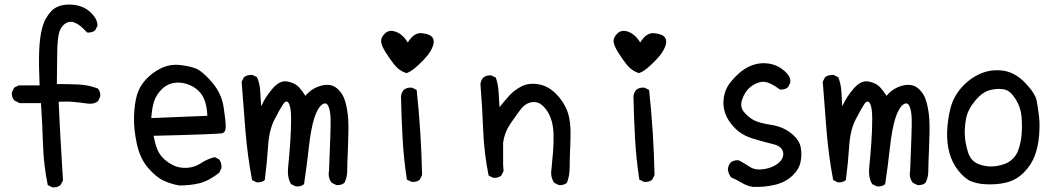

<svg xmlns="http://www.w3.org/2000/svg" viewBox="-20 -800 4540 826"><path d="M205.1 5.9 185.5 -3.9Q168 -87.9 165 -178.2Q162.1 -268.6 156.2 -356.4H64.5L41 -368.2Q29.3 -381.8 31.2 -403.3L41 -422.9L60.5 -432.6H150.4Q146.5 -516.6 148.4 -576.7Q150.4 -636.7 161.1 -678.7Q171.9 -720.7 199.7 -751Q227.5 -781.2 280.3 -780.3Q333 -779.3 366.2 -750Q399.4 -720.7 399.4 -689.5L389.6 -669.9Q376 -658.2 354.5 -660.2Q325.2 -693.4 301.8 -702.6Q278.3 -711.9 258.3 -696.8Q238.3 -681.6 232.4 -651.4Q226.6 -621.1 226.1 -570.8Q225.6 -520.5 224.6 -438.5Q272.5 -438.5 317.4 -436.5Q362.3 -434.6 401.4 -418.9Q413.1 -405.3 411.1 -383.8L401.4 -364.3Q383.8 -350.6 356.4 -354.5Q329.1 -358.4 297.9 -361.3Q266.6 -364.3 232.4 -362.3Q236.3 -270.5 241.2 -188Q246.1 -105.5 251 -23.4L240.2 -3.9Q226.6 7.8 205.1 5.9Z M752 -2Q716.8 -7.8 684.6 -22.5Q652.3 -37.1 617.2 -77.6Q582 -118.2 568.4 -182.6Q554.7 -247.1 556.6 -300.8Q558.6 -354.5 569.3 -391.6Q580.1 -428.7 608.4 -459Q636.7 -489.3 673.8 -506.8Q710.9 -524.4 751.5 -520.5Q792 -516.6 820.8 -505.9Q849.6 -495.1 891.1 -447.3Q932.6 -399.4 941.9 -339.8Q951.2 -280.3 951.2 -255.9Q951.2 -231.4 937 -227.1Q922.9 -222.7 640.6 -215.8Q646.5 -184.6 656.2 -159.2Q666 -133.8 686.5 -115.2Q707 -96.7 731 -86.4Q754.9 -76.2 786.1 -78.1Q817.4 -80.1 844.7 -98.1Q872.1 -116.2 903.3 -124L922.9 -114.3Q934.6 -98.6 932.6 -76.2L922.9 -56.6Q877.9 -21.5 837.9 -11.7Q797.9 -2 752 -2ZM872.1 -301.8Q870.1 -340.8 860.8 -367.2Q851.6 -393.6 831.1 -412.1Q810.5 -430.7 781.2 -439.5Q752 -448.2 723.6 -442.4Q695.3 -436.5 673.8 -414.1Q652.3 -391.6 643.1 -364.3Q633.8 -336.9 630.9 -292Z M1252.9 2 1232.4 -7.8Q1214.8 -35.2 1219.7 -82.5Q1224.6 -129.9 1228.5 -185.5Q1232.4 -241.2 1232.4 -290Q1232.4 -338.9 1222.2 -356Q1211.9 -373 1197.3 -350.6Q1182.6 -328.1 1160.2 -284.2Q1137.7 -240.2 1133.3 -171.4Q1128.9 -102.5 1119.1 -25.4Q1105.5 -13.7 1084 -15.6L1064.5 -25.4Q1044.9 -127.9 1036.1 -235.4Q1027.3 -342.8 1019.5 -448.2L1029.3 -467.8Q1044.9 -479.5 1066.4 -477.5L1085.9 -467.8Q1097.7 -440.4 1099.6 -407.2Q1101.6 -374 1103.5 -342.8Q1123 -385.7 1154.3 -420.9Q1185.5 -456.1 1217.8 -449.2Q1250 -442.4 1265.6 -425.3Q1281.2 -408.2 1293.9 -387.7Q1321.3 -420.9 1362.3 -431.6Q1403.3 -442.4 1429.7 -419.9Q1456.1 -397.5 1465.8 -361.3Q1475.6 -325.2 1478 -286.1Q1480.5 -247.1 1477.1 -168.9Q1473.6 -90.8 1473.6 -64Q1473.6 -37.1 1461.9 -13.7Q1448.2 -2 1426.8 -3.9L1407.2 -13.7Q1389.6 -35.2 1395.5 -66.4Q1403.3 -249 1402.3 -287.1Q1401.4 -325.2 1392.1 -344.2Q1382.8 -363.3 1364.3 -349.1Q1345.7 -335 1331.5 -290Q1317.4 -245.1 1308.6 -165.5Q1299.8 -85.9 1288.1 -7.8Q1274.4 3.9 1252.9 2Z M1751 -17.6 1730.5 -27.3Q1716.8 -116.2 1711.9 -206.1Q1707 -295.9 1705.1 -385.7Q1707 -401.4 1716.8 -413.1Q1730.5 -424.8 1752.9 -422.9L1772.5 -413.1Q1782.2 -323.2 1788.1 -231.4Q1793.9 -139.6 1795.9 -46.9L1786.1 -27.3Q1772.5 -15.6 1751 -17.6ZM1728.5 -485.4Q1697.3 -495.1 1675.8 -522.5Q1654.3 -549.8 1637.7 -577.1Q1621.1 -604.5 1619.6 -621.6Q1618.2 -638.7 1636.2 -656.2Q1654.3 -673.8 1683.6 -663.1Q1712.9 -652.3 1734.4 -617.2Q1760.7 -661.1 1795.4 -657.2Q1830.1 -653.3 1840.3 -639.2Q1850.6 -625 1842.8 -603Q1835 -581.1 1818.4 -560.5Q1801.8 -540 1774.9 -515.6Q1748 -491.2 1728.5 -485.4Z M2383.8 -3.9 2364.3 -13.7Q2346.7 -39.1 2352.5 -72.3Q2356.4 -112.3 2359.4 -149.4Q2362.3 -186.5 2361.3 -223.6Q2360.4 -260.7 2349.6 -291Q2338.9 -321.3 2317.4 -342.8Q2295.9 -364.3 2268.1 -360.4Q2240.2 -356.4 2218.8 -328.1Q2197.3 -299.8 2173.8 -264.6Q2150.4 -229.5 2144.5 -186.5V-90.8L2146.5 -64.5L2136.7 -44.9Q2123 -33.2 2101.6 -35.2L2082 -44.9Q2062.5 -141.6 2058.6 -241.2Q2054.7 -340.8 2046.9 -438.5Q2048.8 -454.1 2058.6 -465.8Q2072.3 -477.5 2093.8 -475.6L2113.3 -465.8Q2123 -436.5 2125 -404.3Q2127 -372.1 2128.9 -338.9Q2150.4 -366.2 2171.9 -389.6Q2193.4 -413.1 2224.1 -428.7Q2254.9 -444.3 2295.9 -437.5Q2336.9 -430.7 2370.1 -398.4Q2403.3 -366.2 2420.4 -322.3Q2437.5 -278.3 2434.1 -196.3Q2430.7 -114.3 2430.7 -78.6Q2430.7 -43 2418.9 -13.7Q2405.3 -2 2383.8 -3.9Z M2751 -17.6 2730.5 -27.3Q2716.8 -116.2 2711.9 -206.1Q2707 -295.9 2705.1 -385.7Q2707 -401.4 2716.8 -413.1Q2730.5 -424.8 2752.9 -422.9L2772.5 -413.1Q2782.2 -323.2 2788.1 -231.4Q2793.9 -139.6 2795.9 -46.9L2786.1 -27.3Q2772.5 -15.6 2751 -17.6ZM2728.5 -485.4Q2697.3 -495.1 2675.8 -522.5Q2654.3 -549.8 2637.7 -577.1Q2621.1 -604.5 2619.6 -621.6Q2618.2 -638.7 2636.2 -656.2Q2654.3 -673.8 2683.6 -663.1Q2712.9 -652.3 2734.4 -617.2Q2760.7 -661.1 2795.4 -657.2Q2830.1 -653.3 2840.3 -639.2Q2850.6 -625 2842.8 -603Q2835 -581.1 2818.4 -560.5Q2801.8 -540 2774.9 -515.6Q2748 -491.2 2728.5 -485.4Z M3218.8 3.9Q3193.4 0 3170.9 -13.7Q3148.4 -27.3 3125 -37.1Q3113.3 -52.7 3111.3 -72.3Q3113.3 -88.9 3123 -100.6Q3136.7 -112.3 3158.2 -110.4Q3183.6 -96.7 3207 -81.5Q3230.5 -66.4 3269 -72.8Q3307.6 -79.1 3331.1 -100.6Q3354.5 -122.1 3348.6 -146.5Q3342.8 -170.9 3306.6 -179.7Q3270.5 -188.5 3221.2 -203.1Q3171.9 -217.8 3141.6 -249Q3111.3 -280.3 3100.6 -310.5Q3089.8 -340.8 3092.8 -371.1Q3095.7 -401.4 3108.4 -424.8Q3121.1 -448.2 3151.4 -477.5Q3181.6 -506.8 3216.3 -519.5Q3251 -532.2 3288.1 -526.4Q3325.2 -520.5 3354.5 -495.1Q3383.8 -469.7 3379.9 -444.3L3370.1 -424.8Q3356.4 -413.1 3335 -415Q3285.2 -452.1 3257.3 -447.8Q3229.5 -443.4 3207.5 -425.3Q3185.5 -407.2 3173.3 -373.5Q3161.1 -339.8 3182.1 -316.4Q3203.1 -293 3225.6 -281.7Q3248 -270.5 3298.3 -262.7Q3348.6 -254.9 3383.8 -226.6Q3418.9 -198.2 3424.8 -166Q3430.7 -133.8 3423.8 -102.1Q3417 -70.3 3387.7 -43Q3358.4 -15.6 3313.5 -4.9Q3268.6 5.9 3218.8 3.9Z M3752.9 2 3732.4 -7.8Q3714.8 -35.2 3719.7 -82.5Q3724.6 -129.9 3728.5 -185.5Q3732.4 -241.2 3732.4 -290Q3732.4 -338.9 3722.2 -356Q3711.9 -373 3697.3 -350.6Q3682.6 -328.1 3660.2 -284.2Q3637.7 -240.2 3633.3 -171.4Q3628.9 -102.5 3619.1 -25.4Q3605.5 -13.7 3584 -15.6L3564.5 -25.4Q3544.9 -127.9 3536.1 -235.4Q3527.3 -342.8 3519.5 -448.2L3529.3 -467.8Q3544.9 -479.5 3566.4 -477.5L3585.9 -467.8Q3597.7 -440.4 3599.6 -407.2Q3601.6 -374 3603.5 -342.8Q3623 -385.7 3654.3 -420.9Q3685.5 -456.1 3717.8 -449.2Q3750 -442.4 3765.6 -425.3Q3781.2 -408.2 3793.9 -387.7Q3821.3 -420.9 3862.3 -431.6Q3903.3 -442.4 3929.7 -419.9Q3956.1 -397.5 3965.8 -361.3Q3975.6 -325.2 3978 -286.1Q3980.5 -247.1 3977.1 -168.9Q3973.6 -90.8 3973.6 -64Q3973.6 -37.1 3961.9 -13.7Q3948.2 -2 3926.8 -3.9L3907.2 -13.7Q3889.6 -35.2 3895.5 -66.4Q3903.3 -249 3902.3 -287.1Q3901.4 -325.2 3892.1 -344.2Q3882.8 -363.3 3864.3 -349.1Q3845.7 -335 3831.5 -290Q3817.4 -245.1 3808.6 -165.5Q3799.8 -85.9 3788.1 -7.8Q3774.4 3.9 3752.9 2Z M4212.9 -7.8Q4185.5 -9.8 4159.2 -19.5Q4132.8 -29.3 4104.5 -64Q4076.2 -98.6 4064.5 -142.6Q4052.7 -186.5 4054.7 -235.4Q4056.6 -284.2 4068.8 -333.5Q4081.1 -382.8 4115.7 -422.4Q4150.4 -461.9 4196.3 -482.4Q4242.2 -502.9 4294.4 -496.1Q4346.7 -489.3 4390.6 -443.4Q4434.6 -397.5 4440.4 -364.3Q4446.3 -331.1 4450.2 -296.9Q4454.1 -262.7 4450.2 -215.8Q4446.3 -168.9 4431.6 -129.9Q4417 -90.8 4384.8 -58.1Q4352.5 -25.4 4308.6 -14.6Q4264.6 -3.9 4212.9 -7.8ZM4315.4 -100.6Q4348.6 -120.1 4360.4 -153.3Q4372.1 -186.5 4375 -220.7Q4377.9 -254.9 4375 -295.9Q4372.1 -336.9 4349.6 -373Q4327.1 -409.2 4301.8 -415Q4276.4 -420.9 4241.7 -413.1Q4207 -405.3 4174.8 -366.2Q4142.6 -327.1 4135.7 -288.1Q4128.9 -249 4130.9 -215.8Q4132.8 -182.6 4144.5 -145Q4156.2 -107.4 4189.5 -94.2Q4222.7 -81.1 4256.8 -84.5Q4291 -87.9 4315.4 -100.6Z"/></svg>

Font: NaikaiFont
Style: Regular
Weight: 400
Version: Version 1.67